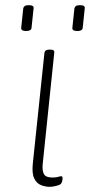

<svg xmlns="http://www.w3.org/2000/svg" viewBox="-20 -717 348 743"><path d="M172 6Q156 6 139 -0.5Q122 -7 112.5 -26.5Q103 -46 107 -84L152 -513Q154 -525 171 -525H175Q192 -525 190 -513L145 -80Q143 -55 150.5 -42.5Q158 -30 183 -30Q197 -30 204.5 -32.5Q212 -35 217 -35Q222 -35 222 -28Q222 -12 215 -5Q211 -1 197 2.5Q183 6 172 6ZM279 -597Q259 -597 260 -609L268 -685Q269 -690 273.5 -693.5Q278 -697 289 -697Q310 -697 308 -685L300 -609Q299 -597 279 -597ZM81 -597Q61 -597 62 -609L70 -685Q71 -690 75.5 -693.5Q80 -697 91 -697Q112 -697 110 -685L102 -609Q101 -597 81 -597Z"/></svg>

Font: Asap Expanded Expanded Thin
Style: Italic
Weight: 100
Width: 7
Italic angle: -6°
Designer: Pablo Cosgaya
Foundry: Omnibus-Type
Version: Version 3.001; ttfautohint (v1.8.4.7-5d5b)